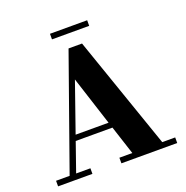

<svg xmlns="http://www.w3.org/2000/svg" viewBox="-152 -1025 1125 1164"><g transform="rotate(-20 410.0 -443.0)"><path d="M295.5 -886V-850H535.5V-886ZM25.5 -36V0H247V-36H155L220 -222H457L517.5 -36H434V0H794V-36H710.5L458 -764H371L113 -36ZM343 -574 445 -258H232.5Z"/></g></svg>

Font: Bodoni* 06
Style: Bold
Weight: 700
Version: Version 2.2